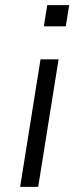

<svg xmlns="http://www.w3.org/2000/svg" viewBox="-20 -724 305 744"><path d="M150 -622 163 -704H248L235 -622ZM58 0 137 -494H207L128 0Z"/></svg>

Font: Nunito Sans 7pt Light
Style: Italic
Weight: 300
Italic angle: -9°
Designer: Vernon Adams
Foundry: Vernon Adams
Version: Version 3.101;gftools[0.9.27]